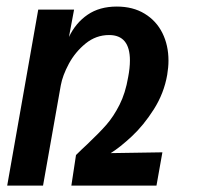

<svg xmlns="http://www.w3.org/2000/svg" viewBox="-20 -580 640 600"><path d="M99.5 -550H211.5L195.5 -464.5Q216.5 -508.5 253.8 -534Q291 -559.5 345 -559.5Q395.5 -559.5 432 -537.2Q468.5 -515 487.5 -476.8Q506.5 -438.5 506.5 -390.5Q506.5 -370 502.5 -346Q492.5 -288.5 460.8 -238.5Q429 -188.5 392 -154Q355 -119.5 326 -101.5L487.5 -104L469 0H203L217.5 -95.5Q235 -113 252 -128.5Q290.5 -165 312.8 -190.5Q335 -216 353.5 -252.5Q372 -289 380.5 -339Q386 -367.5 386 -391Q386 -470.5 321 -470.5Q280 -470.5 247.5 -444Q215 -417.5 195.2 -380.8Q175.5 -344 170 -313.5L114.5 0H2.5Z"/></svg>

Font: JuliaMono SemiBoldItalic
Style: Regular
Weight: 600
Italic angle: -9°
Monospace: yes
Designer: cormullion
Foundry: corm
Version: Version 0.049; ttfautohint (v1.8.4)